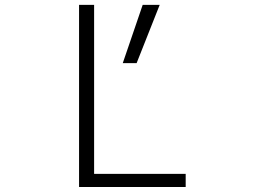

<svg xmlns="http://www.w3.org/2000/svg" viewBox="-20 -751 1040 772"><path d="M622.1 -731.4 529.3 -497.1H473.6L553.7 -731.4ZM358.4 -731.4V-51.8H726.6V1H297.9V-731.4Z"/></svg>

Font: Gen Shin Gothic Monospace Light
Style: Regular
Weight: 300
Designer: [Source Han Sans]
Ryoko NISHIZUKA  (kana & ideographs); Paul D. Hunt (Latin, Greek & Cyrillic); Wenlong ZHANG  (bopomofo
Version: Version 1.002.20150607